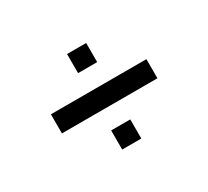

<svg xmlns="http://www.w3.org/2000/svg" viewBox="-76 -554 590 544"><g transform="rotate(-30 219.0 -282.0)"><path d="M187.5 -437.5H250V-375H187.5ZM187.5 -187.5H250V-125H187.5ZM62.5 -312.5H375V-250H62.5Z"/></g></svg>

Font: Pixel Operator SC
Style: Regular
Weight: 400
Designer: Jayvee Enaguas (GrandChaos9000)
Foundry: The Grandoplex Project
Version: Version 1.4.1 (September 5, 2015)